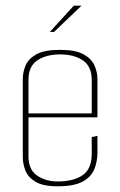

<svg xmlns="http://www.w3.org/2000/svg" viewBox="-20 -650 422 674"><path d="M182 4Q131 4 104.5 -12Q78 -28 69 -52Q60 -76 60 -98V-373Q60 -396 69.5 -419.5Q79 -443 107 -459Q135 -475 191 -475Q246 -475 274 -459Q302 -443 312 -419.5Q322 -396 322 -373V-248H302V-370Q302 -417 271 -438Q240 -459 191 -459Q143 -459 111.5 -438.5Q80 -418 80 -370V-101Q80 -54 110.5 -33.5Q141 -13 182 -13Q238 -13 270 -35Q302 -57 302 -110V-169L322 -173V-114Q322 -84 311.5 -57Q301 -30 271 -13Q241 4 182 4ZM66 -238V-252H322V-238ZM155 -538 239 -630H266L170 -538Z"/></svg>

Font: Smooch Sans Thin Thin
Style: Regular
Weight: 250
Version: Version 1.010